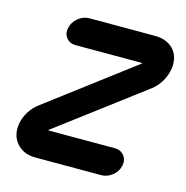

<svg xmlns="http://www.w3.org/2000/svg" viewBox="-89 -647 716 741"><g transform="rotate(15 268.5 -276.5)"><path d="M154 -449Q131 -449 117.5 -465.5Q104 -482 109 -505Q114 -530 134.5 -546.5Q155 -563 178 -563H440Q470 -563 490 -553Q510 -543 521.5 -527Q533 -511 536 -490Q539 -469 534 -448Q529 -425 516 -403.5Q503 -382 483 -366L138 -106Q136 -104 142 -104H404Q427 -104 440.5 -87Q454 -70 449 -47Q444 -22 423.5 -6Q403 10 380 10H118Q67 10 40 -23Q13 -56 23 -105Q28 -128 41.5 -149.5Q55 -171 76 -187L420 -447Q420 -449 416 -449Z"/></g></svg>

Font: VDS
Style: Bold Italic
Weight: 700
Designer: artmaker
Foundry: artmaker
Version: Version 1.000 2009 initial release